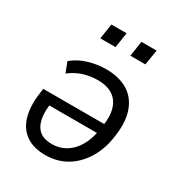

<svg xmlns="http://www.w3.org/2000/svg" viewBox="-169 -810 863 930"><g transform="rotate(30 262.5 -345.0)"><path d="M220 9Q153 9 111 -21.5Q69 -52 54 -107Q39 -162 49 -234L53 -264H411L403 -209H101L121 -227Q112 -170 120.5 -131Q129 -92 154 -72.5Q179 -53 222 -53Q265 -53 299.5 -74Q334 -95 357 -134.5Q380 -174 389 -229L392 -250Q402 -310 389.5 -351Q377 -392 344.5 -412.5Q312 -433 261 -433Q223 -433 184 -421.5Q145 -410 109 -382L87 -439Q124 -470 173 -484.5Q222 -499 269 -499Q342 -499 390.5 -470Q439 -441 460 -383.5Q481 -326 469 -243Q460 -168 426 -111Q392 -54 340 -22.5Q288 9 220 9ZM338 -614 351 -699H436L422 -614ZM170 -614 183 -699H268L255 -614Z"/></g></svg>

Font: Nunito Sans 10pt SemiCondensed
Style: Italic
Weight: 400
Width: 4
Italic angle: -9°
Designer: Vernon Adams
Foundry: Vernon Adams
Version: Version 3.101;gftools[0.9.27]